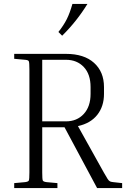

<svg xmlns="http://www.w3.org/2000/svg" viewBox="-20 -953 648 973"><path d="M52 -655V-680H314Q406 -680 456.5 -634.5Q507 -589 507 -512V-477Q507 -414 473 -371Q439 -328 375 -314L506 -79Q519 -56 525.5 -46Q532 -36 538 -33.5Q544 -31 554 -30L599 -25V0H472L307 -308H194V-79Q194 -44 197 -38Q200 -32 216 -30L271 -25V0H52V-25L107 -30Q123 -32 126 -38Q129 -44 129 -79V-601Q129 -636 126 -642.5Q123 -649 107 -650ZM314 -650H194V-338H314Q370 -338 404.5 -375.5Q439 -413 439 -477V-512Q439 -577 404.5 -613.5Q370 -650 314 -650ZM295 -772 276 -791Q303 -825 318.5 -856Q334 -887 347 -933H423Q369 -845 295 -772Z"/></svg>

Font: Inria Serif Light
Style: Regular
Weight: 300
Designer: Black Foundry Team
Foundry: Black Foundry
Version: Version 1.000; ttfautohint (v1.8.3)